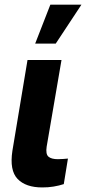

<svg xmlns="http://www.w3.org/2000/svg" viewBox="-20 -806 373 832"><path d="M99.2 -545.9H246.5L182.2 -170.5Q177.3 -138.3 189.9 -127.2Q202.5 -116.2 230.9 -116.2Q244.5 -116.2 255 -117.2Q265.4 -118.2 274.4 -118.9L256.4 -8.2Q236.3 -1.6 212.5 2.4Q188.8 6.4 163.5 6.2Q91.8 6.4 56.2 -30.6Q20.7 -67.6 33.8 -152.9ZM132.4 -617 198.2 -785.9H333L221.5 -617Z"/></svg>

Font: Inter Tight
Style: Italic
Weight: 400
Italic angle: -9.39999°
Designer: Rasmus Andersson
Foundry: rsms
Version: Version 3.002